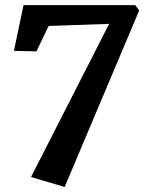

<svg xmlns="http://www.w3.org/2000/svg" viewBox="-20 -580 575 761"><path d="M412.6 -485.4 172.9 -477.1 124.5 -376.5 35.2 -378.4 73.2 -559.6H516.1L531.7 -538.6L236.3 161.1L103 121.6Z"/></svg>

Font: Brush Lettering One
Style: Bold Italic
Weight: 400
Italic angle: -7°
Designer: Eben Sorkin
Foundry: Eben Sorkin
Version: Version 1.001